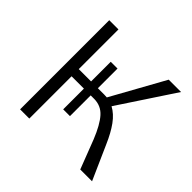

<svg xmlns="http://www.w3.org/2000/svg" viewBox="-161 -830 1002 1002"><g transform="rotate(45 339.5 -329.0)"><path d="M343 -312H318V-159H268V-312H177V0H109V-658H177V-365H268V-510H318V-365H364Q378 -365 385 -364L548 -658H639L435 -349Q472 -329 501 -289Q530 -249 556 -189L640 0H553L491 -161Q460 -238 427 -275Q394 -312 343 -312Z"/></g></svg>

Font: QiushuiShotai Bright
Style: Regular
Weight: 400
Designer: Christian Thalmann (Catharsis Fonts)
Version: Version 1.250;